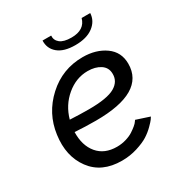

<svg xmlns="http://www.w3.org/2000/svg" viewBox="-168 -820 893 949"><g transform="rotate(-30 278.5 -345.5)"><path d="M211 -701H260Q258 -675 278.5 -658.5Q299 -642 343 -642Q418 -642 434 -701H483Q481 -657 443.5 -628.5Q406 -600 341 -600Q276 -600 242.5 -628Q209 -656 211 -701ZM268 -62Q295 -62 320 -69.5Q345 -77 361 -87.5Q377 -98 389 -108Q401 -118 406 -126L411 -133L487 -108Q484 -103 478.5 -95Q473 -87 453 -67Q433 -47 408.5 -31.5Q384 -16 342.5 -3Q301 10 255 10Q140 10 82 -68.5Q24 -147 40 -262Q55 -375 140 -453Q225 -531 341 -531Q417 -531 469 -494Q521 -457 521 -390Q521 -226 242 -226Q181 -226 122 -230Q120 -154 158.5 -108Q197 -62 268 -62ZM328 -459Q262 -459 207 -413Q152 -367 132 -295Q191 -292 240 -292Q345 -292 388 -317Q431 -342 429 -388Q428 -422 399.5 -440.5Q371 -459 328 -459Z"/></g></svg>

Font: Raleway-v4020 Medium
Style: Italic
Weight: 500
Italic angle: -12°
Designer: Matt McInerney, Pablo Impallari, Rodrigo Fuenzalida
Foundry: Matt McInerney, Pablo Impallari, Rodrigo Fuenzalida
Version: Version 4.020;PS 004.020;hotconv 1.0.88;makeotf.lib2.5.64775